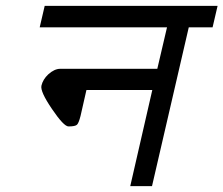

<svg xmlns="http://www.w3.org/2000/svg" viewBox="-20 -633 760 653"><path d="M121 -342Q126 -363 144 -380Q165 -399 185 -399H515L548 -540H115L132 -613H720L703 -540H622L497 0H423L498 -327H274L254 -239Q248 -215 242 -209Q236 -203 213 -203Q197 -203 157 -262Q116 -322 121 -342Z"/></svg>

Font: Miedinger
Style: Italic
Weight: 400
Italic angle: -13°
Version: Version 001.000